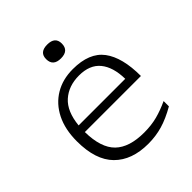

<svg xmlns="http://www.w3.org/2000/svg" viewBox="-196 -825 961 961"><g transform="rotate(-45 284.5 -345.0)"><path d="M297 -522Q413.5 -522 463.8 -454.8Q514 -387.5 514 -256.5H117Q118.5 -144 169.5 -94.2Q220.5 -44.5 325.5 -44.5Q376.5 -44.5 418.5 -55.5Q460.5 -66.5 505.5 -87.5V-50Q450 -18 401.8 -4Q353.5 10 300.5 10Q184.5 10 120.2 -54.8Q56 -119.5 56 -252Q56 -336 86.2 -396.5Q116.5 -457 170.8 -489.5Q225 -522 297 -522ZM296.5 -477.5Q222.5 -477.5 175 -435Q127.5 -392.5 118.5 -302H448.5Q447 -386.5 409.5 -432Q372 -477.5 296.5 -477.5ZM293.5 -601.5Q238 -601.5 238 -651.5Q238 -699.5 293.5 -699.5Q349 -699.5 349 -651.5Q349 -601.5 293.5 -601.5Z"/></g></svg>

Font: Newsreader Caption Light
Style: Regular
Weight: 300
Designer: Hugues Gentile
Foundry: Production Type
Version: Version 1.001